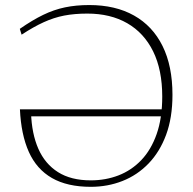

<svg xmlns="http://www.w3.org/2000/svg" viewBox="-20 -712 744 742"><path d="M75.5 -262.5 100 -276Q102.5 -195.5 128.2 -137Q154 -78.5 204.2 -46.8Q254.5 -15 331 -15Q388 -15 438 -34.2Q488 -53.5 526 -93.2Q564 -133 585.5 -194.2Q607 -255.5 607 -339Q607 -442 571.8 -513.5Q536.5 -585 471.8 -622.2Q407 -659.5 317.5 -659.5Q268 -659.5 228 -651.8Q188 -644 149 -626.2Q110 -608.5 63.5 -578L56.5 -600.5Q105.5 -634.5 146.8 -654.5Q188 -674.5 230.8 -683.5Q273.5 -692.5 325 -692.5Q426 -692.5 498 -652Q570 -611.5 608.2 -534.2Q646.5 -457 646.5 -345.5Q646.5 -257.5 622 -191.2Q597.5 -125 554 -80Q510.5 -35 453.2 -12.5Q396 10 331 10Q240 10 180.8 -24Q121.5 -58 91.5 -124.8Q61.5 -191.5 57 -289.5H623.5V-262.5Z"/></svg>

Font: Newsreader ExtraLight
Style: Regular
Weight: 250
Designer: Hugues Gentile
Foundry: Production Type
Version: Version 1.003